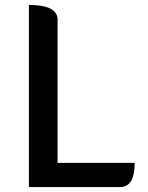

<svg xmlns="http://www.w3.org/2000/svg" viewBox="-20 -757 598 777"><path d="M97 0V-737Q213 -737 213 -677V-98H525Q525 0 466 0Z"/></svg>

Font: Swei Half Moon CJK SC
Style: Medium
Weight: 500
Version: Version 2.071